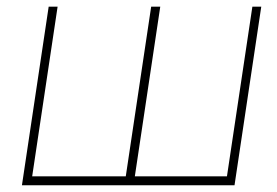

<svg xmlns="http://www.w3.org/2000/svg" viewBox="-20 -548 818 568"><path d="M150.4 -528.3 75.2 -26.4H352.1L427.2 -528.3H454.1L378.9 -26.4H651.4L726.6 -528.3H752.9L673.8 0H44.9L124 -528.3Z"/></svg>

Font: Roboto-ThinItalic
Style: Italic
Weight: 250
Italic angle: -12°
Designer: Google
Version: Version 1.100141; 2013; ttfautohint (v0.94.14-c901) -l 8 -r 